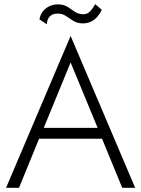

<svg xmlns="http://www.w3.org/2000/svg" viewBox="-20 -899 676 919"><path d="M139 -235H499L481 -287H157ZM318 -600 456 -266 461 -253 565 0H627L318 -727L9 0H71L176 -257L182 -269ZM169 -806 204 -783Q204 -793 208.5 -805Q213 -817 224.5 -825.5Q236 -834 256 -834Q279 -834 295.5 -822.5Q312 -811 331 -799Q350 -787 377 -787Q398 -787 415.5 -795.5Q433 -804 446 -819Q459 -834 467 -852L436 -879Q422 -855 409.5 -843Q397 -831 380 -831Q360 -831 346.5 -838Q333 -845 321 -854.5Q309 -864 294 -871Q279 -878 256 -878Q234 -878 215 -868.5Q196 -859 184 -843Q172 -827 169 -806Z"/></svg>

Font: Jost Light
Style: Regular
Weight: 300
Version: Version 3.710